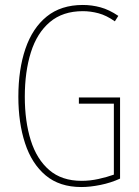

<svg xmlns="http://www.w3.org/2000/svg" viewBox="-20 -744 560 774"><path d="M298 -351H464V-24Q427 -7 385 1.5Q343 10 308 10Q220 10 164 -37Q108 -84 81 -166.5Q54 -249 54 -354Q54 -464 82.5 -547.5Q111 -631 168.5 -677.5Q226 -724 314 -724Q350 -724 385 -714.5Q420 -705 457 -680L443 -658Q409 -682 377 -690.5Q345 -699 314 -699Q233 -699 181 -655Q129 -611 104.5 -533Q80 -455 80 -354Q80 -255 104 -178.5Q128 -102 178.5 -58.5Q229 -15 309 -15Q343 -15 377 -22.5Q411 -30 439 -40V-326H298Z"/></svg>

Font: Noto Sans ExtraCondensed Thin
Style: Regular
Weight: 100
Width: 2
Designer: Monotype Design Team
Foundry: Monotype Imaging Inc.
Version: Version 2.013; ttfautohint (v1.8.4.7-5d5b)